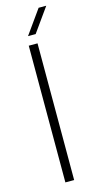

<svg xmlns="http://www.w3.org/2000/svg" viewBox="-118 -779 413 814"><g transform="rotate(-15 89.0 -372.0)"><path d="M62 0V-600H100.5V0ZM69.5 -640 144 -744.5H177.5L103 -640Z"/></g></svg>

Font: Big Shoulders Thin
Style: Regular
Weight: 100
Version: Version 2.002